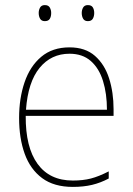

<svg xmlns="http://www.w3.org/2000/svg" viewBox="-20 -724 521 754"><path d="M253 -538Q315 -538 353 -504.5Q391 -471 408.5 -416Q426 -361 426 -295V-269H81Q80 -146 127.5 -80.5Q175 -15 266 -15Q306 -15 337 -23Q368 -31 407 -51V-23Q375 -6 341.5 2Q308 10 266 10Q192 10 145.5 -24.5Q99 -59 77 -120Q55 -181 55 -261Q55 -338 76.5 -401Q98 -464 142 -501Q186 -538 253 -538ZM253 -513Q181 -513 135.5 -457.5Q90 -402 82 -293H400Q400 -356 384.5 -406Q369 -456 336.5 -484.5Q304 -513 253 -513ZM132 -673Q132 -685 137.5 -694.5Q143 -704 156 -704Q170 -704 175.5 -694.5Q181 -685 181 -673Q181 -659 175.5 -650Q170 -641 156 -641Q143 -641 137.5 -650.5Q132 -660 132 -673ZM301 -673Q301 -685 306.5 -694.5Q312 -704 325 -704Q339 -704 344.5 -695Q350 -686 350 -673Q350 -660 344.5 -650.5Q339 -641 325 -641Q312 -641 306.5 -650.5Q301 -660 301 -673Z"/></svg>

Font: Noto Sans Telugu SemiCondensed Thin
Style: Regular
Weight: 100
Width: 4
Designer: Jelle Bosma - Monotype Design Team
Foundry: Monotype Imaging Inc.
Version: Version 2.005; ttfautohint (v1.8.4.7-5d5b)